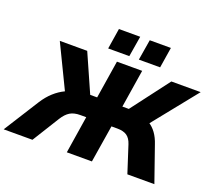

<svg xmlns="http://www.w3.org/2000/svg" viewBox="-181 -1122 1483 1323"><g transform="rotate(20 560.0 -460.5)"><path d="M-34 0 129 -258Q159 -305 195.5 -338Q232 -371 273.5 -390.5Q315 -410 363 -419L283 -370L121 -705H322L454 -407L432 -427H496L540 -705H725L681 -427H743L713 -407L939 -705H1154L885 -370L807 -419Q852 -410 885.5 -389.5Q919 -369 942.5 -336.5Q966 -304 981 -258L1071 0H873L809 -198Q796 -238 770.5 -255.5Q745 -273 700 -273H657L613 0H429L472 -273H428Q383 -273 354 -255.5Q325 -238 300 -198L177 0ZM677 -770 702 -921H857L833 -770ZM452 -770 476 -921H632L607 -770Z"/></g></svg>

Font: Nunito Sans 9pt Black
Style: Italic
Weight: 900
Italic angle: -9°
Version: Version 3.101;gftools[0.9.27]